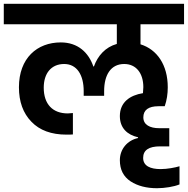

<svg xmlns="http://www.w3.org/2000/svg" viewBox="-41 -760 992 1014"><path d="M-21 -632H576V-528C515 -511 475 -465 455 -409H452C427 -482 371 -536 280 -536C155 -536 59 -453 59 -299C59 -223 81 -162 125 -117C168 -72 230 -49 310 -49C324 -49 335 -49 344 -50V-163L317 -161C237 -161 190 -210 190 -297C190 -372 229 -422 298 -422C366 -422 401 -363 401 -279V-254H509V-279C509 -364 544 -422 615 -422C679 -422 716 -372 716 -300C716 -292 715 -281 714 -268C645 -257 592 -220 592 -147C592 -84 631 -48 688 -35V-31C632 -19 592 27 592 86C592 136 611 173 649 198C686 222 733 234 788 234C829 234 878 226 907 214V118C884 125 843 133 807 133C754 133 715 117 715 74C715 33 745 13 804 13H853V-83H799C751 -83 716 -101 716 -140C716 -179 743 -199 796 -199H829C840 -231 845 -264 845 -299C845 -418 788 -499 701 -526V-632H931V-740H-21Z"/></svg>

Font: Poppins SemiBold
Style: Regular
Weight: 600
Designer: Ninad Kale (Devanagari), Jonny Pinhorn (Latin)
Foundry: Indian Type Foundry
Version: 4.004